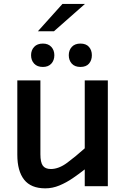

<svg xmlns="http://www.w3.org/2000/svg" viewBox="-20 -968 638 998"><path d="M215.5 11Q141 11 105.5 -34Q70 -79 70 -163.5V-550H190V-166Q190 -124.5 202.5 -107Q215 -89.5 244.5 -89.5Q285.5 -89.5 329.5 -122.2Q373.5 -155 420.5 -197V-550H540.5V0H420.5V-87.5Q391.5 -64.5 358.2 -41.8Q325 -19 289 -4Q253 11 215.5 11ZM203 -620Q173.5 -620 157.5 -637.2Q141.5 -654.5 141.5 -681Q141.5 -707 157.5 -724.2Q173.5 -741.5 203 -741.5Q231 -741.5 246.8 -724.2Q262.5 -707 262.5 -681Q262.5 -654.5 246.8 -637.2Q231 -620 203 -620ZM398 -620Q369 -620 353.2 -637.2Q337.5 -654.5 337.5 -681Q337.5 -707 353.2 -724.2Q369 -741.5 398 -741.5Q427.5 -741.5 442.5 -724.2Q457.5 -707 457.5 -681Q457.5 -654.5 442.5 -637.2Q427.5 -620 398 -620ZM177 -805.5 304.5 -947.5H421.5L260.5 -805.5Z"/></svg>

Font: Junction SemiBold
Style: Regular
Weight: 600
Designer: Caroline Hadilaksono
Foundry: Caroline Hadilaksono, Tyler Finck, The League of Moveable Type
Version: Version 2.000; ttfautohint (v1.8.3)